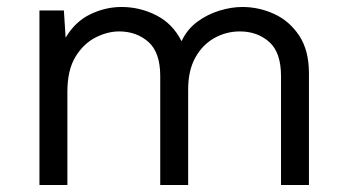

<svg xmlns="http://www.w3.org/2000/svg" viewBox="-20 -530 993 550"><path d="M93 0V-500H163L168 -422Q195 -468 238.5 -489Q282 -510 328 -510Q381 -510 428 -486Q475 -462 500 -412Q516 -446 545 -467.5Q574 -489 608.5 -499.5Q643 -510 674 -510Q722 -510 765.5 -490Q809 -470 837 -428Q865 -386 865 -320V0H785V-312Q785 -380 751 -410Q717 -440 667 -440Q628 -440 594 -421Q560 -402 539.5 -365Q519 -328 519 -274V0H439V-312Q439 -380 405 -410Q371 -440 321 -440Q288 -440 253.5 -422.5Q219 -405 196 -367Q173 -329 173 -267V0Z"/></svg>

Font: Work Sans
Style: Regular
Weight: 400
Designer: Wei Huang
Foundry: Wei Huang
Version: Version 2.006; ttfautohint (v1.8.1.43-b0c9)